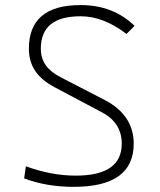

<svg xmlns="http://www.w3.org/2000/svg" viewBox="-20 -723 626 753"><path d="M269 9.8C426.3 9.8 504.4 -46.4 504.4 -159.7C504.4 -232.9 467.3 -291 391.1 -330.6L217.3 -420.4C166.5 -446.8 140.1 -481 140.1 -532.2C140.1 -617.2 191.9 -659.2 296.4 -659.2C356 -659.2 415.5 -636.2 476.1 -589.8L507.8 -621.6C451.2 -676.3 380.9 -703.1 295.9 -703.1C160.6 -703.1 93.3 -646 93.3 -532.2C93.3 -463.4 127.4 -416.5 193.4 -381.3L380.4 -282.2C432.6 -254.4 457.5 -212.9 457.5 -159.7C457.5 -75.7 397.5 -34.2 276.9 -34.2C213.4 -34.2 148.4 -46.4 81.5 -70.8L74.7 -23.4C132.3 -1.5 196.8 9.8 269 9.8Z"/></svg>

Font: Cascadia Mono PL ExtraLight
Style: Regular
Weight: 200
Monospace: yes
Designer: Aaron Bell
Foundry: Saja Typeworks
Version: Version 2404.023